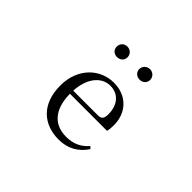

<svg xmlns="http://www.w3.org/2000/svg" viewBox="-160 -1039 1320 1320"><g transform="rotate(45 500.0 -378.5)"><path d="M412 -670C441 -670 465 -689 465 -720C465 -751 441 -772 412 -772C384 -772 360 -751 360 -720C360 -689 384 -670 412 -670ZM633 -670C660 -670 685 -689 685 -720C685 -751 660 -772 633 -772C604 -772 579 -751 579 -720C579 -689 604 -670 633 -670ZM530 15C620 15 687 -26 731 -94L715 -108C674 -60 623 -35 552 -35C442 -35 364 -104 362 -263H722C727 -279 729 -299 729 -323C729 -441 652 -531 522 -531C389 -531 275 -425 275 -257C275 -76 382 15 530 15ZM363 -294C370 -424 437 -499 520 -499C601 -499 649 -437 649 -352C649 -312 639 -294 604 -294Z"/></g></svg>

Font: Harano Aji Mincho K1
Style: Regular
Weight: 400
Foundry: Masamichi Hosoda
Version: HaranoAjiMinchoK1-Regular version 20230610;ttx 4.39.4